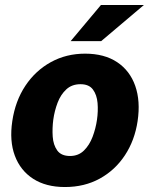

<svg xmlns="http://www.w3.org/2000/svg" viewBox="-20 -743 604 773"><path d="M241.5 10Q165 10 113.5 -23.2Q62 -56.5 39.8 -116Q17.5 -175.5 29.5 -255.5Q41.5 -336.5 82.2 -397.8Q123 -459 185 -493Q247 -527 322.5 -527Q400 -527 451.5 -492.8Q503 -458.5 524.5 -397.2Q546 -336 534 -255.5Q522.5 -178 483 -118Q443.5 -58 381.8 -24Q320 10 241.5 10ZM262 -115Q295.5 -115 317.8 -136.8Q340 -158.5 352.8 -192.2Q365.5 -226 370.5 -261Q375.5 -295.5 372.8 -328.2Q370 -361 354.2 -382.5Q338.5 -404 304 -404Q269.5 -404 247 -383.2Q224.5 -362.5 212 -329.8Q199.5 -297 194.5 -261Q190 -227 192.2 -193.2Q194.5 -159.5 210.5 -137.2Q226.5 -115 262 -115ZM386.5 -723H559.5L387.5 -577.5H264.5Z"/></svg>

Font: Public Sans ExtraBold
Style: Italic
Weight: 800
Italic angle: -8°
Designer: The Public Sans project authors (U.S. Web Design System). Libre Franklin designed by Pablo Impallari and Rodrigo Fuenzal
Version: Version 1.007; ttfautohint (v1.8.1) -l 8 -r 50 -G 200 -x 14 